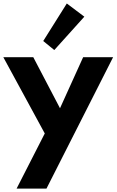

<svg xmlns="http://www.w3.org/2000/svg" viewBox="-28 -848 685 1128"><path d="M69.5 260 235 -64 -8.5 -512H167.5L324.5 -212L460.5 -512H636.5L245 260ZM291 -554 226 -607 364.5 -827.5 467.5 -750Z"/></svg>

Font: Spartan Thin
Style: Bold
Weight: 700
Version: Version 1.004